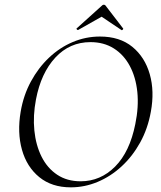

<svg xmlns="http://www.w3.org/2000/svg" viewBox="-20 -793 691 825"><path d="M284.2 12Q202.6 12 148.8 -31.9Q95 -75.8 74.3 -149.8Q53.6 -223.8 68.8 -313Q80.8 -383.8 112.8 -442.8Q144.8 -501.8 190.7 -545.3Q236.6 -588.8 292.6 -612.4Q348.6 -636 409.4 -636Q494.6 -636 548.6 -591.8Q602.6 -547.6 623.5 -474.2Q644.4 -400.8 628.2 -313Q615.2 -240.2 582.2 -180.6Q549.2 -121 502.2 -77.8Q455.2 -34.6 399.3 -11.3Q343.4 12 284.2 12ZM326.4 -14Q411.8 -14 474.7 -77.3Q537.6 -140.6 561.4 -260Q576.6 -333.8 570.1 -397.6Q563.6 -461.4 537.7 -509.7Q511.8 -558 469 -585Q426.2 -612 368.8 -612Q279.4 -612 217.8 -545.6Q156.2 -479.2 134.6 -366Q121.2 -295.8 127.6 -232.4Q134 -169 158.6 -119.8Q183.2 -70.6 225.6 -42.3Q268 -14 326.4 -14ZM315.4 -664Q314.2 -663 310.7 -666Q307.2 -669 309.4 -671L416.6 -767.6Q420.6 -772.6 426.1 -772.6Q431.6 -772.6 434.6 -767.6L508.8 -671Q510.8 -669 507.4 -665.5Q504 -662 501.8 -664L416.6 -721.2Z"/></svg>

Font: Cormorant Light
Style: Italic
Weight: 300
Italic angle: -10°
Designer: Christian Thalmann (Catharsis Fonts)
Foundry: Catharsis Fonts
Version: Version 4.000